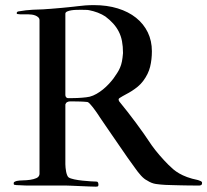

<svg xmlns="http://www.w3.org/2000/svg" viewBox="-20 -715 799 740"><path d="M132.3 -43.9V-636.7Q132.3 -643.6 127.9 -647.9Q123.5 -652.3 116.9 -655Q110.4 -657.7 103 -658.7Q95.7 -659.7 89.8 -659.7H69.8Q63 -659.7 58.6 -659.7Q54.2 -659.7 50.3 -660.6Q44.4 -660.6 44.4 -664.1Q44.4 -669.4 50.3 -670.9Q66.4 -673.8 79.8 -675.3Q93.3 -676.8 106.4 -677.5Q119.6 -678.2 133.1 -678.5Q146.5 -678.7 162.6 -680.2Q165 -680.2 173.6 -680.9Q182.1 -681.6 194.1 -682.6Q206.1 -683.6 219.5 -684.8Q232.9 -686 244.9 -687.3Q256.8 -688.5 265.6 -689.5Q274.4 -690.4 277.3 -690.9Q291.5 -692.9 308.3 -694.1Q325.2 -695.3 341.8 -695.3Q392.6 -695.3 433.8 -682.6Q475.1 -669.9 504.4 -646.5Q533.7 -623 549.6 -590.3Q565.4 -557.6 565.4 -517.6Q565.4 -485.8 558.6 -457.8Q551.8 -429.7 531.7 -402.8Q522 -390.1 511 -381.1Q500 -372.1 488.5 -364.7Q477.1 -357.4 464.8 -351.1Q452.6 -344.7 440.4 -336.9Q437 -335 437 -330.1Q437 -329.1 439.5 -324.2Q472.7 -283.7 503.9 -241.7Q535.2 -199.7 564.5 -155.3Q578.1 -136.2 595 -116.7Q611.8 -97.2 628.9 -80.1Q638.2 -70.8 647.9 -62.5Q657.7 -54.2 670.7 -46.6Q683.6 -39.1 701.2 -32.5Q718.8 -25.9 743.2 -21Q749.5 -19 754.2 -16.8Q758.8 -14.6 758.8 -10.3Q758.8 -1.5 752.9 -1Q752 0 748.8 0Q745.6 0 741.2 0H728.5Q718.8 0 705.3 -0.2Q691.9 -0.5 677 -0.7Q662.1 -1 646.5 -1.5Q630.9 -2 617.7 -2.4Q598.1 -3.4 581.1 -5.9Q564 -8.3 546.9 -19.5Q535.6 -24.9 523.4 -38.3Q511.2 -51.8 500.5 -67.4Q487.3 -85 472.4 -106.4Q457.5 -127.9 442.4 -149.9Q427.2 -171.9 412.8 -192.9Q398.4 -213.9 386.5 -231.2Q374.5 -248.5 366.5 -260.5Q358.4 -272.5 356 -276.4Q354 -279.3 348.9 -286.6Q343.8 -293.9 337.9 -301.5Q332 -309.1 326.2 -315.2Q320.3 -321.3 317.4 -321.8Q305.7 -323.2 290.3 -323.7Q274.9 -324.2 262.2 -324.2H249.5Q244.1 -324.2 239 -321.5Q233.9 -318.8 231.9 -312.5V-82Q231.9 -76.2 232.7 -68.4Q233.4 -60.5 234.9 -53.2Q236.3 -45.9 238.8 -39.8Q241.2 -33.7 244.6 -31.2Q251 -26.9 266.1 -23.7Q281.2 -20.5 298.1 -18.8Q314.9 -17.1 330.3 -16.1Q345.7 -15.1 352.1 -15.1Q356.4 -15.1 357.9 -11.2Q359.4 -7.3 359.4 -3.4Q359.4 2 357.2 3.2Q355 4.4 348.6 4.4Q340.8 4.4 323.7 3.7Q306.6 2.9 287.8 2.2Q269 1.5 253.2 0.7Q237.3 0 231.9 0H80.6Q78.6 0 74.2 -0.2Q69.8 -0.5 64.5 -0.7Q59.1 -1 53.7 -1.2Q48.3 -1.5 44.4 -1.5Q39.1 -2.4 35.9 -2.7Q32.7 -2.9 32.7 -8.3Q32.7 -11.7 34.7 -13.4Q36.6 -15.1 44.4 -17.6Q53.7 -19.5 68.1 -19.8Q82.5 -20 96.2 -22Q109.9 -23.9 120.4 -28.6Q130.9 -33.2 132.3 -43.9ZM231.9 -662.1V-348.6Q231.9 -343.8 234.9 -340.3Q237.8 -336.9 241.2 -336.9H260.7Q277.3 -336.9 295.9 -338.4Q314.5 -339.8 325.7 -342.3Q338.9 -345.7 352.1 -353.3Q365.2 -360.8 377 -370.4Q388.7 -379.9 398.9 -390.9Q409.2 -401.9 417 -412.1Q425.3 -423.8 431.6 -433.6Q438 -443.4 442.6 -454.1Q447.3 -464.8 450 -478.3Q452.6 -491.7 454.1 -510.3Q454.1 -536.1 450.2 -556.4Q446.3 -576.7 437.7 -593.3Q429.2 -609.9 416.5 -624Q403.8 -638.2 386.2 -651.4Q380.4 -655.3 372.8 -659.2Q365.2 -663.1 356.9 -666.3Q348.6 -669.4 339.8 -671.9Q331.1 -674.3 323.2 -675.8Q318.8 -676.8 308.6 -677Q298.3 -677.2 292 -677.2Q285.2 -677.2 274.9 -677Q264.6 -676.8 255.1 -675.3Q245.6 -673.8 238.8 -670.7Q231.9 -667.5 231.9 -662.1Z"/></svg>

Font: IM FELL French Canon
Style: Regular
Weight: 400
Designer: Igino Marini
Foundry: Igino Marini,
Version: 3.00